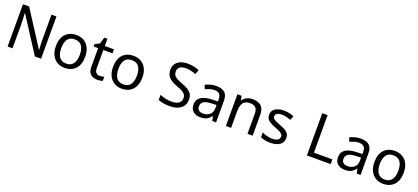

<svg xmlns="http://www.w3.org/2000/svg" viewBox="52 -1881 6643 3049"><g transform="rotate(20 3374.0 -357.0)"><path d="M663 0H558L176 -593H172Q174 -558 177 -506Q180 -454 180 -399V0H97V-714H201L582 -123H586Q585 -139 583.5 -171Q582 -203 580.5 -241Q579 -279 579 -311V-714H663Z M1311 -269Q1311 -136 1243.5 -63Q1176 10 1061 10Q990 10 934.5 -22.5Q879 -55 847 -117.5Q815 -180 815 -269Q815 -402 882 -474Q949 -546 1064 -546Q1137 -546 1192.5 -513.5Q1248 -481 1279.5 -419.5Q1311 -358 1311 -269ZM906 -269Q906 -174 943.5 -118.5Q981 -63 1063 -63Q1144 -63 1182 -118.5Q1220 -174 1220 -269Q1220 -364 1182 -418Q1144 -472 1062 -472Q980 -472 943 -418Q906 -364 906 -269Z M1629 -62Q1649 -62 1670 -65.5Q1691 -69 1704 -73V-6Q1690 1 1664 5.5Q1638 10 1614 10Q1572 10 1536.5 -4.5Q1501 -19 1479 -55Q1457 -91 1457 -156V-468H1381V-510L1458 -545L1493 -659H1545V-536H1700V-468H1545V-158Q1545 -109 1568.5 -85.5Q1592 -62 1629 -62Z M2277 -269Q2277 -136 2209.5 -63Q2142 10 2027 10Q1956 10 1900.5 -22.5Q1845 -55 1813 -117.5Q1781 -180 1781 -269Q1781 -402 1848 -474Q1915 -546 2030 -546Q2103 -546 2158.5 -513.5Q2214 -481 2245.5 -419.5Q2277 -358 2277 -269ZM1872 -269Q1872 -174 1909.5 -118.5Q1947 -63 2029 -63Q2110 -63 2148 -118.5Q2186 -174 2186 -269Q2186 -364 2148 -418Q2110 -472 2028 -472Q1946 -472 1909 -418Q1872 -364 1872 -269Z M3093 -191Q3093 -96 3024 -43Q2955 10 2838 10Q2778 10 2727 1Q2676 -8 2642 -24V-110Q2678 -94 2731.5 -81Q2785 -68 2842 -68Q2922 -68 2962.5 -99Q3003 -130 3003 -183Q3003 -218 2988 -242Q2973 -266 2936.5 -286.5Q2900 -307 2835 -330Q2744 -363 2697.5 -411Q2651 -459 2651 -542Q2651 -599 2680 -639.5Q2709 -680 2760.5 -702Q2812 -724 2879 -724Q2938 -724 2987 -713Q3036 -702 3076 -684L3048 -607Q3011 -623 2967.5 -634Q2924 -645 2877 -645Q2810 -645 2776 -616.5Q2742 -588 2742 -541Q2742 -505 2757 -481Q2772 -457 2806 -438Q2840 -419 2898 -397Q2961 -374 3004.5 -347.5Q3048 -321 3070.5 -284Q3093 -247 3093 -191Z M3428 -545Q3526 -545 3573 -502Q3620 -459 3620 -365V0H3556L3539 -76H3535Q3500 -32 3461.5 -11Q3423 10 3355 10Q3282 10 3234 -28.5Q3186 -67 3186 -149Q3186 -229 3249 -272.5Q3312 -316 3443 -320L3534 -323V-355Q3534 -422 3505 -448Q3476 -474 3423 -474Q3381 -474 3343 -461.5Q3305 -449 3272 -433L3245 -499Q3280 -518 3328 -531.5Q3376 -545 3428 -545ZM3454 -259Q3354 -255 3315.5 -227Q3277 -199 3277 -148Q3277 -103 3304.5 -82Q3332 -61 3375 -61Q3443 -61 3488 -98.5Q3533 -136 3533 -214V-262Z M4044 -546Q4140 -546 4189 -499.5Q4238 -453 4238 -349V0H4151V-343Q4151 -472 4031 -472Q3942 -472 3908 -422Q3874 -372 3874 -278V0H3786V-536H3857L3870 -463H3875Q3901 -505 3947 -525.5Q3993 -546 4044 -546Z M4753 -148Q4753 -70 4695 -30Q4637 10 4539 10Q4483 10 4442.5 1Q4402 -8 4371 -24V-104Q4403 -88 4448.5 -74.5Q4494 -61 4541 -61Q4608 -61 4638 -82.5Q4668 -104 4668 -140Q4668 -160 4657 -176Q4646 -192 4617.5 -208Q4589 -224 4536 -244Q4484 -264 4447 -284Q4410 -304 4390 -332Q4370 -360 4370 -404Q4370 -472 4425.5 -509Q4481 -546 4571 -546Q4620 -546 4662.5 -536.5Q4705 -527 4742 -510L4712 -440Q4678 -454 4641 -464Q4604 -474 4565 -474Q4511 -474 4482.5 -456.5Q4454 -439 4454 -409Q4454 -387 4467 -371.5Q4480 -356 4510.5 -341.5Q4541 -327 4592 -307Q4643 -288 4679 -268Q4715 -248 4734 -219.5Q4753 -191 4753 -148Z M5155 0V-714H5245V-80H5557V0Z M5870 -545Q5968 -545 6015 -502Q6062 -459 6062 -365V0H5998L5981 -76H5977Q5942 -32 5903.5 -11Q5865 10 5797 10Q5724 10 5676 -28.5Q5628 -67 5628 -149Q5628 -229 5691 -272.5Q5754 -316 5885 -320L5976 -323V-355Q5976 -422 5947 -448Q5918 -474 5865 -474Q5823 -474 5785 -461.5Q5747 -449 5714 -433L5687 -499Q5722 -518 5770 -531.5Q5818 -545 5870 -545ZM5896 -259Q5796 -255 5757.5 -227Q5719 -199 5719 -148Q5719 -103 5746.5 -82Q5774 -61 5817 -61Q5885 -61 5930 -98.5Q5975 -136 5975 -214V-262Z M6694 -269Q6694 -136 6626.5 -63Q6559 10 6444 10Q6373 10 6317.5 -22.5Q6262 -55 6230 -117.5Q6198 -180 6198 -269Q6198 -402 6265 -474Q6332 -546 6447 -546Q6520 -546 6575.5 -513.5Q6631 -481 6662.5 -419.5Q6694 -358 6694 -269ZM6289 -269Q6289 -174 6326.5 -118.5Q6364 -63 6446 -63Q6527 -63 6565 -118.5Q6603 -174 6603 -269Q6603 -364 6565 -418Q6527 -472 6445 -472Q6363 -472 6326 -418Q6289 -364 6289 -269Z"/></g></svg>

Font: Noto Sans Lao
Style: Regular
Weight: 400
Designer: Monotype Design Team
Foundry: Monotype Imaging Inc.
Version: Version 2.003; ttfautohint (v1.8.4.7-5d5b)